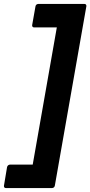

<svg xmlns="http://www.w3.org/2000/svg" viewBox="-74 -810 461 980"><path d="M191 150H-43Q-54 150 -54 139L-38 43Q-35 31 -22 30H93L216 -670H101Q90 -670 90 -681L107 -777Q109 -789 122 -790H356Q367 -790 367 -779L206 137Q204 149 191 150Z"/></svg>

Font: YamahaIndonesia935. App
Style: Bold Italic
Weight: 700
Italic angle: -10°
Designer: Dalton Maag Ltd
Foundry: Dalton Maag Ltd
Version: Version 1.002; January 01, 2024; Regular/Italic